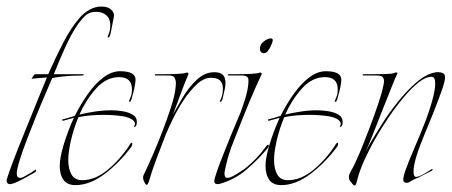

<svg xmlns="http://www.w3.org/2000/svg" viewBox="-22 -551 1378 585"><path d="M8 10Q0 10 -2 1Q-2 -5 8.5 -34Q19 -63 35 -103.5Q51 -144 68.5 -186.5Q86 -229 100 -264Q114 -299 121 -315Q108 -314 95 -313Q82 -312 75 -311Q73 -310 78 -317.5Q83 -325 85 -325H125Q147 -375 170.5 -420.5Q194 -466 220 -496Q234 -512 251 -521.5Q268 -531 287 -531Q307 -531 317 -521.5Q327 -512 325 -500L316 -454Q315 -451 314.5 -447.5Q314 -444 312 -441Q311 -437 308 -437Q305 -437 306 -439Q310 -449 312 -455.5Q314 -462 314 -475Q314 -494 302 -504.5Q290 -515 271 -515Q249 -515 235 -500.5Q221 -486 210 -469Q192 -441 175 -403Q158 -365 142 -325H231Q234 -325 233 -323Q232 -321 230 -321Q196 -321 169 -318Q142 -315 137 -313Q130 -296 116.5 -265Q103 -234 88 -197Q73 -160 59.5 -124.5Q46 -89 37.5 -61.5Q29 -34 29 -23Q29 -9 39 -9Q44 -9 49 -11.5Q54 -14 57 -16Q65 -20 73 -25Q81 -30 86 -34H87Q88 -34 88 -33.5Q88 -33 88 -33Q88 -27 83 -25Q70 -18 49.5 -6.5Q29 5 15 9Q13 10 8 10Z M208 13Q183 13 171.5 -3Q160 -19 160 -46Q160 -70 172 -110Q184 -150 203 -192L170 -183Q168 -183 167.5 -185Q167 -187 168 -187Q173 -188 183 -191Q193 -194 206 -198Q224 -234 246 -265Q268 -296 293 -315Q318 -334 344 -334Q391 -334 391 -308Q391 -301 388 -285.5Q385 -270 381 -258Q380 -255 379.5 -251.5Q379 -248 377 -245Q376 -241 373 -241Q370 -241 371 -243Q375 -253 377.5 -259.5Q380 -266 380 -279Q380 -316 341 -316Q302 -316 271 -281.5Q240 -247 220 -202Q241 -207 266.5 -211Q292 -215 317 -215Q334 -215 352 -212Q370 -209 382.5 -201.5Q395 -194 395 -180Q395 -168 390 -165Q385 -162 387 -166Q392 -176 385.5 -182.5Q379 -189 369 -192.5Q359 -196 351 -197Q338 -199 323.5 -200Q309 -201 294 -201Q275 -201 255.5 -199.5Q236 -198 217 -194Q202 -158 194 -122.5Q186 -87 186 -64Q186 -36 196 -19Q206 -2 228 -2Q268 -2 306 -33.5Q344 -65 372 -108Q376 -116 380 -116Q381 -116 381 -113Q381 -108 379 -105Q343 -56 297.5 -21.5Q252 13 208 13Z M425 12Q422 12 419.5 7Q417 2 416 0Q415 -2 414.5 -5Q414 -8 414 -10Q414 -15 416.5 -20Q419 -25 421 -29Q431 -50 445.5 -83.5Q460 -117 474.5 -155Q489 -193 500 -227.5Q511 -262 513 -285Q513 -288 513.5 -291Q514 -294 514 -297Q514 -307 510 -314Q506 -321 493 -321H452Q449 -321 450 -323Q451 -325 452 -325Q460 -325 480.5 -325Q501 -325 520 -326Q539 -327 544 -329Q545 -329 545.5 -329.5Q546 -330 547 -330Q555 -330 551 -322L539 -293L505 -202Q517 -224 535 -254.5Q553 -285 577.5 -308Q602 -331 631 -331Q648 -331 656.5 -323.5Q665 -316 665 -297Q665 -290 663 -280Q661 -270 658 -258Q657 -255 656.5 -251.5Q656 -248 654 -245Q653 -241 650 -241Q647 -241 648 -243Q653 -254 655 -261Q657 -268 657 -282Q657 -314 621 -314Q599 -314 577.5 -294Q556 -274 537 -245Q518 -216 504 -187Q490 -158 483 -141Q469 -104 455.5 -69Q442 -34 431 4Q428 12 425 12Z M782 -389Q770 -389 770 -403Q770 -416 782 -425Q794 -434 803 -434Q809 -434 809 -429Q809 -423 803.5 -411.5Q798 -400 793 -394Q788 -389 782 -389ZM640 10Q631 10 631 1Q631 -6 639.5 -30.5Q648 -55 661 -87Q670 -110 681 -137Q692 -164 704 -192Q714 -214 724.5 -248Q735 -282 735 -304V-307Q735 -321 716 -321H675Q672 -321 672.5 -323Q673 -325 675 -325Q683 -325 703.5 -325Q724 -325 743 -326Q762 -327 767 -329Q768 -329 768.5 -329.5Q769 -330 770 -330Q778 -330 774 -322Q769 -312 758.5 -288.5Q748 -265 736.5 -237.5Q725 -210 716 -187Q703 -153 689 -118.5Q675 -84 667 -49Q666 -43 664 -35.5Q662 -28 662 -22Q662 -9 670 -9Q678 -9 689 -15Q700 -21 710.5 -28Q721 -35 724 -37Q759 -64 788 -104Q792 -110 795 -110Q797 -110 797 -107Q797 -103 793 -99Q765 -65 728.5 -34Q692 -3 648 9Q645 10 640 10Z M835 13Q810 13 798.5 -3Q787 -19 787 -46Q787 -70 799 -110Q811 -150 830 -192L797 -183Q795 -183 794.5 -185Q794 -187 795 -187Q800 -188 810 -191Q820 -194 833 -198Q851 -234 873 -265Q895 -296 920 -315Q945 -334 971 -334Q1018 -334 1018 -308Q1018 -301 1015 -285.5Q1012 -270 1008 -258Q1007 -255 1006.5 -251.5Q1006 -248 1004 -245Q1003 -241 1000 -241Q997 -241 998 -243Q1002 -253 1004.5 -259.5Q1007 -266 1007 -279Q1007 -316 968 -316Q929 -316 898 -281.5Q867 -247 847 -202Q868 -207 893.5 -211Q919 -215 944 -215Q961 -215 979 -212Q997 -209 1009.5 -201.5Q1022 -194 1022 -180Q1022 -168 1017 -165Q1012 -162 1014 -166Q1019 -176 1012.5 -182.5Q1006 -189 996 -192.5Q986 -196 978 -197Q965 -199 950.5 -200Q936 -201 921 -201Q902 -201 882.5 -199.5Q863 -198 844 -194Q829 -158 821 -122.5Q813 -87 813 -64Q813 -36 823 -19Q833 -2 855 -2Q895 -2 933 -33.5Q971 -65 999 -108Q1003 -116 1007 -116Q1008 -116 1008 -113Q1008 -108 1006 -105Q970 -56 924.5 -21.5Q879 13 835 13Z M1059 14Q1055 14 1050 7Q1045 0 1043 -2Q1042 -4 1041.5 -7Q1041 -10 1041 -12Q1041 -17 1043.5 -22Q1046 -27 1048 -31Q1059 -50 1073.5 -84.5Q1088 -119 1103 -158.5Q1118 -198 1130 -233.5Q1142 -269 1146 -290Q1147 -294 1147.5 -297.5Q1148 -301 1148 -304Q1148 -312 1143.5 -316.5Q1139 -321 1126 -321H1085Q1082 -321 1083 -323Q1084 -325 1086 -325H1117Q1135 -325 1154.5 -325.5Q1174 -326 1180 -329Q1184 -331 1187 -330Q1190 -329 1188 -325Q1184 -318 1173.5 -291.5Q1163 -265 1149 -230Q1135 -195 1121 -159Q1107 -123 1095 -95Q1094 -94 1094 -92Q1101 -107 1109 -120Q1122 -142 1143 -175Q1164 -208 1190.5 -241Q1217 -274 1245.5 -299Q1274 -324 1302 -330Q1305 -331 1308 -331Q1311 -331 1314 -331Q1322 -331 1328 -328Q1334 -325 1334 -314Q1333 -300 1322 -269.5Q1311 -239 1293 -194Q1270 -139 1258 -107.5Q1246 -76 1241 -53Q1238 -41 1238 -28Q1238 -11 1247 -12Q1258 -14 1271.5 -22Q1285 -30 1294 -36H1295Q1295 -36 1295.5 -36Q1296 -36 1296 -35Q1296 -31 1290 -29Q1286 -27 1268.5 -18Q1251 -9 1239 -4L1223 5Q1220 6 1217 6Q1213 6 1211.5 5Q1210 4 1209 3Q1203 -2 1212.5 -29.5Q1222 -57 1240 -98.5Q1258 -140 1276 -186Q1278 -192 1285 -212Q1292 -232 1298 -256Q1304 -280 1304 -297Q1304 -317 1293 -317Q1275 -317 1253.5 -300Q1232 -283 1208.5 -255Q1185 -227 1162.5 -194Q1140 -161 1122 -129Q1104 -98 1088 -63Q1072 -28 1064 7L1061 13Q1060 14 1059 14Z"/></svg>

Font: Explora
Style: Regular
Weight: 400
Designer: Robert E. Leuschke
Foundry: Robert E. Leuschke
Version: Version 1.010